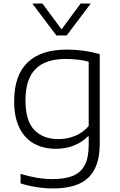

<svg xmlns="http://www.w3.org/2000/svg" viewBox="-20 -828 672 1078"><path d="M95.5 201.5V148Q190 177.5 274.5 177.5Q346 177.5 390.5 158.8Q435 140 456.5 98Q478 56 478 -14.5V-62.5H474Q441 -29.5 395.2 -11Q349.5 7.5 294 7.5Q225.5 7.5 173 -20.5Q120.5 -48.5 90 -108.2Q59.5 -168 59.5 -259.5Q59.5 -403.5 134 -476.5Q208.5 -549.5 355 -549.5Q452 -549.5 540 -524V-23.5Q540 66 511 122Q482 178 423.8 204Q365.5 230 276 230Q233.5 230 184.8 222.5Q136 215 95.5 201.5ZM478 -120.5V-481.5Q420.5 -497 348.5 -497Q235.5 -497 179.2 -440.2Q123 -383.5 123 -265.5Q123 -150 172.5 -98.5Q222 -47 308 -47Q357 -47 401.5 -65Q446 -83 478 -120.5ZM432.5 -808H489.5L354.5 -629H296.5L161.5 -808H218.5L325.5 -663Z"/></svg>

Font: Encode Sans Expanded Light
Style: Regular
Weight: 300
Width: 7
Designer: Multiple Designers
Foundry: Impallari Type
Version: Version 2.000